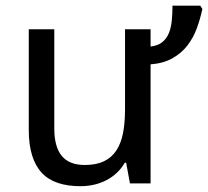

<svg xmlns="http://www.w3.org/2000/svg" viewBox="-20 -638 724 668"><path d="M432.1 0 418.9 -71.8H414.1Q401.9 -50.8 385 -35.4Q368.2 -20 348.1 -10Q328.1 0 305.7 4.9Q283.2 9.8 259.8 9.8Q215.3 9.8 181.6 -1.5Q147.9 -12.7 125.5 -36.6Q103 -60.5 91.6 -97.7Q80.1 -134.8 80.1 -186V-536.1H168.9V-190.9Q168.9 -127.4 194.8 -95.7Q220.7 -64 274.9 -64Q314.5 -64 341.3 -76.7Q368.2 -89.4 384.5 -114Q400.9 -138.7 408 -174.8Q415 -210.9 415 -257.8V-536.1H503.9V-476.1Q529.3 -479 544.4 -491.2Q559.6 -503.4 567.4 -522.5Q575.2 -541.5 577.6 -566.2Q580.1 -590.8 580.1 -618.2H676.8L684.1 -606.9Q676.8 -572.3 664.6 -539.1Q652.3 -505.9 631.6 -479.2Q610.8 -452.6 579.6 -435.1Q548.3 -417.5 503.9 -414.1V0Z"/></svg>

Font: WenQuanYi Micro Hei
Style: Regular
Weight: 400
Foundry: Ascender Corporation
Version: Version 0.2.0-beta